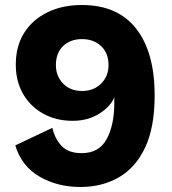

<svg xmlns="http://www.w3.org/2000/svg" viewBox="-20 -735 686 766"><path d="M301 11Q209 11 137.5 -30.5Q66 -72 41 -155L189 -225Q199 -181 226 -152.5Q253 -124 306 -124Q375 -124 405.5 -180Q436 -236 436 -324V-347Q421 -310 376 -281.5Q331 -253 270 -253Q204 -253 152.5 -281.5Q101 -310 72 -360.5Q43 -411 43 -477Q43 -551 76.5 -604Q110 -657 169.5 -686Q229 -715 307 -715Q449 -715 523 -621Q597 -527 597 -354Q597 -228 559.5 -147.5Q522 -67 455 -28Q388 11 301 11ZM307 -372Q354 -372 383.5 -401.5Q413 -431 413 -475Q413 -523 383.5 -551Q354 -579 307 -579Q261 -579 232 -551.5Q203 -524 203 -475Q203 -432 231.5 -402Q260 -372 307 -372Z"/></svg>

Font: Prodigy Sans
Style: Bold
Weight: 700
Designer: Wei Huang
Foundry: Wei Huang
Version: Version 1.003; ttfautohint (v1.8.3)